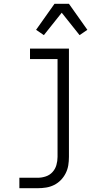

<svg xmlns="http://www.w3.org/2000/svg" viewBox="-20 -776 540 1011"><path d="M82 215V160H179Q200 160 221 153Q242 146 256.5 130Q271 114 277 93Q283 72 283 50V-465H138V-520H343V50Q343 73 339.5 94.5Q336 116 326 136Q316 156 300.5 172Q285 188 265 198Q245 208 223 211.5Q201 215 179 215ZM211 -591 170 -619 267 -756H343L440 -619L399 -591L305 -709Z"/></svg>

Font: Iosevka Fixed SS04 Light
Style: Regular
Weight: 300
Monospace: yes
Designer: Belleve Invis
Foundry: Belleve Invis
Version: Version 32.5.0